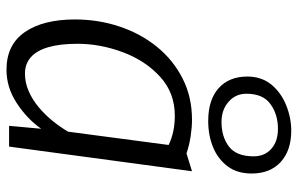

<svg xmlns="http://www.w3.org/2000/svg" viewBox="-183 -727 918 592"><g transform="rotate(90 276.0 -431.0)"><path d="M195 8Q118 8 79 -48.5Q40 -105 40 -203Q40 -275.5 61.8 -340.5Q83.5 -405.5 124.2 -455.8Q165 -506 222 -535Q279 -564 349 -564Q372.5 -564 400.5 -559.8Q428.5 -555.5 453 -547L508 -564L432 0H368L377 -99Q346.5 -55.5 298.2 -23.8Q250 8 195 8ZM207 -49Q235 -49 261.2 -60.5Q287.5 -72 310.8 -91.5Q334 -111 353 -134.5Q372 -158 386 -182L427 -492Q387.5 -511 337 -511Q266.5 -511 217 -466Q167 -420.5 141 -350.8Q115 -281 115 -211Q115 -157 125.5 -121Q136 -85 156.5 -67Q177 -49 207 -49ZM353 -614Q288 -614 252 -646Q216 -678 216 -735Q216 -778 241 -809Q266 -839 304.8 -854.5Q343.5 -870 383 -870Q444 -870 479.5 -837.5Q515 -805 515 -748Q515 -703.5 493 -674Q470.5 -644 434 -629Q397.5 -614 353 -614ZM356 -655Q402 -655 432 -678Q462 -701 462 -754Q462 -788 439 -808.5Q416 -829 377 -829Q333 -829 301 -806Q269 -783 269 -732Q269 -698.5 293.8 -676.8Q318.5 -655 356 -655Z"/></g></svg>

Font: Merriweather Sans Variable Regular
Style: Italic
Weight: 300
Italic angle: -8°
Designer: Eben Sorkin
Foundry: Eben Sorkin
Version: Version 2.001